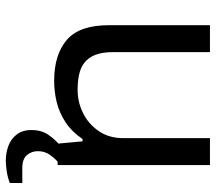

<svg xmlns="http://www.w3.org/2000/svg" viewBox="-61 -505 745 663"><g transform="rotate(90 311.5 -173.5)"><path d="M535 179Q509 179 485 170.5Q461 162 445 142Q429 122 429 90Q429 57 444.5 33.5Q460 10 483 -9H543V-4Q529 7 515.5 25.5Q502 44 502 68Q502 90 515.5 106Q529 122 561 122H612V165Q595 172 573 175.5Q551 179 535 179ZM259 12Q169 12 118 -31.5Q67 -75 67 -177V-526H160V-192Q160 -154 169.5 -130Q179 -106 196.5 -92.5Q214 -79 238 -74Q262 -69 290 -69Q333 -69 371 -88Q409 -107 433 -142.5Q457 -178 457 -226V-526H550V0H476L468 -86H460Q435 -49 402.5 -27.5Q370 -6 333.5 3Q297 12 259 12Z"/></g></svg>

Font: Archivo SemiExpanded
Style: Regular
Weight: 400
Width: 6
Designer: Hector Gatti
Foundry: Omnibus-Type
Version: Version 2.001